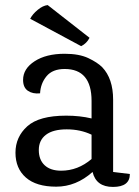

<svg xmlns="http://www.w3.org/2000/svg" viewBox="-20 -721 548 757"><path d="M492 -35Q492 16 425.5 16Q359 16 345 -43Q280 15 201.5 15Q123 15 82 -21Q41 -57 41 -119Q41 -181 87.5 -223Q134 -265 241 -265Q295 -265 341 -254V-323Q341 -449 235 -449Q187 -449 163.5 -420.5Q140 -392 138 -353Q109 -350 90 -363Q71 -376 71 -406Q71 -450 116.5 -479.5Q162 -509 235 -509Q292 -509 328 -492Q364 -475 383 -456Q426 -411 426 -328V-43ZM341 -190Q297 -211 243 -211Q189 -211 161 -189.5Q133 -168 133 -129.5Q133 -91 156 -69.5Q179 -48 221 -48Q287 -48 341 -94ZM168 -701 333 -572Q322 -550 300 -539L99 -647Q108 -665 128.5 -682Q149 -699 168 -701Z"/></svg>

Font: Karma Medium
Style: Regular
Weight: 500
Designer: Joana Correia
Foundry: Indian Type Foundry
Version: Version 1.202;PS 1.0;hotconv 1.0.78;makeotf.lib2.5.61930; tt